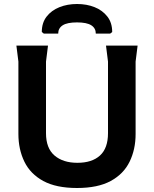

<svg xmlns="http://www.w3.org/2000/svg" viewBox="-20 -928 770 960"><path d="M365 12Q261 12 196.5 -23Q132 -58 102 -119.5Q72 -181 72 -258V-620L62 -700H220L210 -620V-262Q210 -187 252.5 -150.5Q295 -114 367 -114Q440 -114 480 -150.5Q520 -187 520 -262V-620L510 -700H668L658 -620V-258Q658 -181 628 -119.5Q598 -58 533.5 -23Q469 12 365 12ZM365 -908Q414 -908 453.5 -892Q493 -876 517 -845Q541 -814 541 -768L531 -760H459Q459 -787 436.5 -801.5Q414 -816 365 -816Q316 -816 293.5 -801.5Q271 -787 271 -760H199L189 -768Q189 -814 213 -845Q237 -876 277 -892Q317 -908 365 -908Z"/></svg>

Font: AR One Sans
Style: Bold
Weight: 700
Designer: Niteesh Yadav
Foundry: Niteesh Yadav
Version: Version 1.001;gftools[0.9.33]